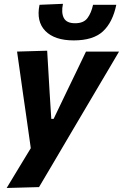

<svg xmlns="http://www.w3.org/2000/svg" viewBox="-20 -762 627 979"><path d="M14 196.5Q43.5 147.5 75.2 95.2Q107 43 137 -6.5Q130.5 -52.5 124 -98.5Q117.5 -144.5 111 -190L98 -280Q90.5 -334 82.5 -389.8Q74.5 -445.5 67 -499L220.5 -503.5Q223.5 -449 226.8 -397Q230 -345 233 -291L241.5 -156H253.5L318 -290.5Q344 -344 368.5 -395Q393 -446 418.5 -499H587Q563.5 -458.5 541.2 -421.2Q519 -384 492.5 -339Q466 -294 429 -231.5L346 -91Q290 4.5 250.5 71.2Q211 138 179 192ZM356 -556Q258.5 -556 211.2 -604.2Q164 -652.5 181.5 -737.5L301 -742.5Q291.5 -697 305.5 -670.2Q319.5 -643.5 363 -643.5Q406.5 -643.5 426 -669.8Q445.5 -696 454.5 -737.5H573Q554.5 -648 504.8 -602Q455 -556 356 -556Z"/></svg>

Font: Commissioner
Style: Bold Italic
Weight: 700
Italic angle: -12°
Designer: Kostas Bartsokas
Foundry: Kostas Bartsokas
Version: Version 1.000; ttfautohint (v1.8.3)